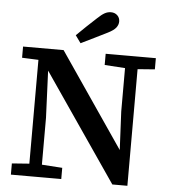

<svg xmlns="http://www.w3.org/2000/svg" viewBox="-59 -933 875 991"><g transform="rotate(5 378.5 -437.5)"><path d="M34 0V-58L142 -66H175L295 -58V0ZM124 0V-637H175L189 -308V0ZM467 -606V-664H727V-606L622 -598H590ZM560 5 179 -551H157L136 -602L39 -606V-664H249L585 -172L583 -169L573 -374V-664H638V5ZM305 -746Q330 -771 356 -795.5Q382 -820 407 -843Q428 -863 443.5 -871.5Q459 -880 476 -880Q496 -880 509 -867.5Q522 -855 522 -836Q522 -819 510.5 -804Q499 -789 469 -774Q435 -757 401.5 -740.5Q368 -724 333 -707Z"/></g></svg>

Font: Source Serif 4 SemiBold
Style: Regular
Weight: 600
Designer: Frank Grießhammer
Foundry: Adobe Systems Incorporated
Version: Version 4.004;hotconv 1.0.116;makeotfexe 2.5.65601